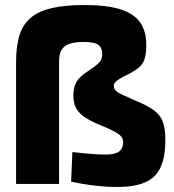

<svg xmlns="http://www.w3.org/2000/svg" viewBox="-20 -732 694 764"><path d="M444 12Q410 12 375 8.5Q340 5 310.5 0Q281 -5 263 -9L268 -127Q285 -125 309 -122.5Q333 -120 357.5 -118.5Q382 -117 401 -117Q438 -117 454 -129.5Q470 -142 470 -166Q470 -179 462.5 -188.5Q455 -198 433.5 -209.5Q412 -221 370 -238Q332 -254 310.5 -270.5Q289 -287 280.5 -306.5Q272 -326 272 -351Q272 -376 278.5 -393.5Q285 -411 299.5 -425Q314 -439 336 -453Q359 -468 369.5 -478Q380 -488 383.5 -497Q387 -506 387 -517Q387 -541 372 -553Q357 -565 314 -565Q281 -565 259 -558.5Q237 -552 226 -535Q215 -518 215 -487V0H44V-485Q44 -551 58.5 -594.5Q73 -638 105 -663.5Q137 -689 189 -700.5Q241 -712 315 -712Q405 -712 459 -695Q513 -678 537.5 -643Q562 -608 562 -554Q562 -520 556 -499.5Q550 -479 535 -465.5Q520 -452 493 -438Q468 -426 455.5 -418Q443 -410 438 -404Q433 -398 433 -390Q433 -380 439.5 -372.5Q446 -365 464 -356.5Q482 -348 516 -333Q563 -314 590 -295Q617 -276 627.5 -248.5Q638 -221 638 -176Q638 -109 619.5 -67.5Q601 -26 559 -7Q517 12 444 12Z"/></svg>

Font: Cairo Play Black
Style: Regular
Weight: 900
Version: Version 3.119